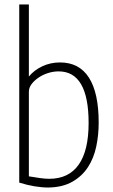

<svg xmlns="http://www.w3.org/2000/svg" viewBox="-20 -828 504 858"><path d="M196 10Q167 10 134 4.5Q101 -1 66 -12V-808H109V-486Q133 -515 169.5 -532Q206 -549 248 -549Q334 -549 377.5 -481Q421 -413 421 -280Q421 -224 410 -172.5Q399 -121 373 -81Q347 -41 303.5 -16Q260 9 196 10ZM200 -29Q287 -29 331.5 -92Q376 -155 376 -278Q376 -509 242 -509Q218 -509 194.5 -501.5Q171 -494 152 -481Q133 -468 121 -452Q109 -436 109 -418V-40Q138 -35 160.5 -32Q183 -29 200 -29Z"/></svg>

Font: Encode Sans Compressed
Style: ExtraLight
Weight: 200
Designer: Pablo Impallari, Andres Torresi
Foundry: Pablo Impallari, Andres Torresi
Version: Version 1.000; ttfautohint (v1.00) -l 8 -r 50 -G 200 -x 14 -